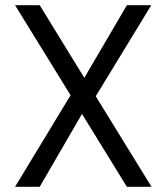

<svg xmlns="http://www.w3.org/2000/svg" viewBox="-20 -720 642 740"><path d="M38 0 252 -353 38 -700H133L305 -420L469 -700H563L349 -349L564 0H469L296 -281L133 0Z"/></svg>

Font: Firefly Display
Style: Regular
Weight: 400
Designer: Colophon Foundry, Jonny Pinhorn
Foundry: Colophon Foundry
Version: Version 1.200; ttfautohint (v1.8.3)